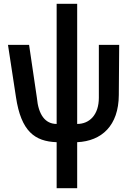

<svg xmlns="http://www.w3.org/2000/svg" viewBox="-20 -740 699 1010"><path d="M278 8V250H386V8C515 2 604 -79 605 -240L607 -504H500V-226C500 -135 450 -88 386 -88V-720H278V-88C218 -88 182 -136 174 -226L133 -504H22L64 -229C91 -49 163 4 278 8Z"/></svg>

Font: Finlandica Medium
Style: Regular
Weight: 500
Designer: Niklas Ekholm, Juho Hiilivirta, Jaakko Suomalainen
Foundry: Helsinki Type Studio
Version: Version 2.000;Glyphs 3.2 (3202)